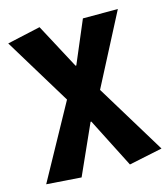

<svg xmlns="http://www.w3.org/2000/svg" viewBox="-117 -675 860 982"><g transform="rotate(-15 313.0 -184.0)"><path d="M9 202 224 -189 8 -544 184 -583 311 -345H315L410 -569H595L400 -193L626 178L449 215L315 -48H311L193 215Z"/></g></svg>

Font: KaiGen Gothic KR Heavy
Style: Heavy
Weight: 900
Designer: Ryoko NISHIZUKA  (kana & ideographs); Paul D. Hunt (Latin, Greek & Cyrillic); Wenlong ZHANG  (bopomofo); Sandoll Communi
Foundry: Adobe Systems Incorporated
Version: Version 1.002 March 28, 2018